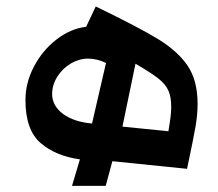

<svg xmlns="http://www.w3.org/2000/svg" viewBox="-20 -513 686 604"><path d="M206.5 71.8H312.5L333.5 -5.9L568.4 18.1C582.5 -48.8 591.8 -94.2 595.7 -118.2C599.6 -142.1 601.6 -164.6 601.6 -186.5C601.6 -234.9 591.3 -274.9 570.3 -306.2C549.3 -336.9 518.6 -364.7 478 -389.6C437.5 -414.6 371.6 -448.7 281.2 -492.7L251 -428.7C218.3 -424.8 187 -411.6 157.7 -388.7C127.9 -365.7 104.5 -337.4 86.9 -303.7C68.8 -269.5 60.1 -234.4 60.1 -198.2C60.1 -135.3 76.2 -89.8 107.9 -63C139.6 -35.6 181.2 -18.6 231.4 -11.7ZM144 -216.8C144 -235.8 149.4 -254.4 160.2 -271.5C181.6 -306.2 219.2 -328.6 256.8 -328.6C275.4 -328.6 294.4 -324.2 313.5 -314.9L269.5 -124.5C195.8 -130.4 144 -166.5 144 -216.8ZM365.2 -114.7 406.2 -312.5C439 -293.5 462.9 -278.3 478 -266.1C508.3 -242.2 518.6 -218.8 518.6 -175.8C518.6 -155.8 515.6 -135.7 509.8 -100.1Z"/></svg>

Font: SG Kara
Style: Regular
Weight: 400
Designer: Damoon Khanjanzadeh
Version: Version 1.000